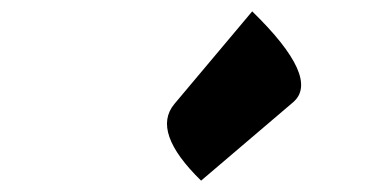

<svg xmlns="http://www.w3.org/2000/svg" viewBox="-20 -973 677 338"><path d="M334 -655Q246 -741 287 -790L424 -953Q545 -835 496 -793Z"/></svg>

Font: Swei Half Moon CJK SC
Style: Black
Weight: 900
Version: Version 2.071